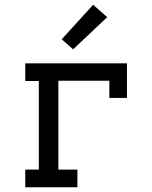

<svg xmlns="http://www.w3.org/2000/svg" viewBox="-20 -786 640 806"><path d="M86 0V-74H143V-446H86V-520H513V-375H439V-447H225V-74H305V0ZM287 -579 239 -621 371 -766 430 -714Z"/></svg>

Font: Iosevka HT Extended
Style: Regular
Weight: 400
Width: 7
Monospace: yes
Designer: Belleve Invis
Foundry: Belleve Invis
Version: Version 32.3.0; ttfautohint (v1.8.4)